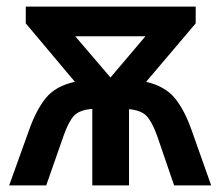

<svg xmlns="http://www.w3.org/2000/svg" viewBox="-20 -562 669 582"><path d="M58.1 -542V-491.2L207 -314C168.5 -305.7 139.2 -289.6 119.1 -265.1C99.1 -240.2 82 -207.5 67.9 -167L7.8 0H120.1L172.9 -150.9C183.1 -179.7 193.4 -199.7 204.6 -211.4C215.8 -223.1 233.9 -230 259.8 -231.9V0H371.1V-231C395 -229 413.1 -222.2 424.3 -210.4C435.5 -198.7 445.8 -178.7 456.1 -150.9L507.8 0H620.1L561 -167C546.9 -207 530.3 -239.3 510.3 -264.2C490.2 -288.6 460.9 -305.2 422.9 -314L573.2 -491.2V-542ZM314.9 -327.1 208 -452.1H420.9Z"/></svg>

Font: Noto Reveo Sans
Style: Regular
Weight: 600
Designer: Monotype Design Team
Foundry: Monotype Imaging Inc.
Version: Version 2.007